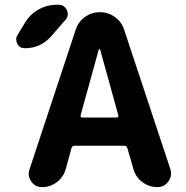

<svg xmlns="http://www.w3.org/2000/svg" viewBox="-20 -806 779 806"><path d="M293 -194.3Q283.2 -194.3 280.3 -184.6L255.9 -95.7Q246.1 -62.5 218.8 -41.5Q191.4 -20.5 156.2 -20.5Q127.9 -20.5 111.3 -43.9Q100.6 -58.6 100.6 -75.2Q100.6 -85 103.5 -93.8L297.9 -681.6Q308.6 -714.8 336.9 -734.9Q365.2 -754.9 399.4 -754.9Q433.6 -754.9 461.9 -734.9Q490.2 -714.8 501 -681.6L695.3 -95.7Q698.2 -85.9 698.2 -77.1Q698.2 -59.6 686.5 -43.9Q669.9 -20.5 640.6 -20.5Q605.5 -20.5 577.6 -41.5Q549.8 -62.5 540 -96.7L514.6 -184.6Q511.7 -194.3 502 -194.3ZM318.4 -322.3Q317.4 -318.4 319.3 -315.4Q321.3 -312.5 325.2 -312.5H469.7Q473.6 -312.5 475.6 -315.4Q477.5 -318.4 476.6 -322.3L400.4 -597.7Q399.4 -599.6 397.5 -599.6Q395.5 -599.6 394.5 -597.7ZM86.9 -713.9Q107.4 -747.1 142.6 -766.6Q177.7 -786.1 216.8 -786.1H225.6Q250 -786.1 260.7 -763.7Q264.6 -754.9 264.6 -747.1Q264.6 -733.4 254.9 -722.7L194.3 -653.3Q150.4 -603.5 84 -603.5Q62.5 -603.5 52.7 -622.1Q47.9 -631.8 47.9 -640.6Q47.9 -650.4 53.7 -659.2Z"/></svg>

Font: Gen Jyuu GothicX Bold
Style: Bold
Weight: 700
Designer: Ryoko NISHIZUKA (kana &amp; ideographs); Paul D. Hunt (Latin, Greek &amp; Cyrillic); Wenlong ZHANG (bopomofo); Sandoll C
Version: Version 1.058.20140828